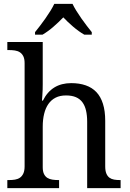

<svg xmlns="http://www.w3.org/2000/svg" viewBox="-20 -978 675 998"><path d="M287.1 -42V0H18.1V-42H25.9Q43 -42 57.9 -44.4Q72.8 -46.9 83.7 -54.4Q94.7 -62 101.3 -76.2Q107.9 -90.3 107.9 -113.8V-649.9Q107.9 -671.9 101.3 -685.3Q94.7 -698.7 83.5 -706.1Q72.3 -713.4 57.4 -715.6Q42.5 -717.8 25.9 -717.8H18.1V-759.8H202.1V-540Q202.1 -526.4 201.7 -511.5Q201.2 -496.6 200.2 -483.9Q199.2 -469.2 198.2 -455.1H203.1Q248 -545.9 350.1 -545.9Q392.6 -545.9 425.5 -534.4Q458.5 -522.9 481 -499.3Q503.4 -475.6 515.1 -438.5Q526.9 -401.4 526.9 -350.1V-113.8Q526.9 -90.3 532.7 -76.2Q538.6 -62 548.8 -54.4Q559.1 -46.9 573.2 -44.4Q587.4 -42 604 -42H606.9V0H433.1V-345.2Q433.1 -377.9 427.2 -403.3Q421.4 -428.7 408.4 -446.3Q395.5 -463.9 374.5 -472.9Q353.5 -481.9 323.2 -481.9Q292 -481.9 269.3 -470.5Q246.6 -459 231.7 -437.7Q216.8 -416.5 209.5 -386.5Q202.1 -356.4 202.1 -319.8V-108.9Q202.1 -86.9 208.7 -73.5Q215.3 -60.1 226.6 -53.2Q237.8 -46.4 252.7 -44.2Q267.6 -42 284.2 -42ZM162.1 -811Q173.8 -825.2 188 -843.8Q202.1 -862.3 216.1 -882.1Q230 -901.9 242.2 -921.6Q254.4 -941.4 262.2 -958H356.9Q364.7 -941.4 377 -921.6Q389.2 -901.9 403.1 -882.1Q417 -862.3 431.2 -843.8Q445.3 -825.2 457 -811V-797.9H418Q389.2 -814.5 360.4 -839.1Q331.5 -863.8 309.1 -887.7Q286.1 -863.8 257.8 -839.1Q229.5 -814.5 201.2 -797.9H162.1Z"/></svg>

Font: Noto Serif
Style: Regular
Weight: 400
Designer: Monotype Design team
Foundry: Monotype Imaging Inc.
Version: Version 1.02